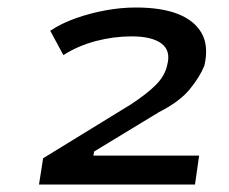

<svg xmlns="http://www.w3.org/2000/svg" viewBox="-20 -730 610 512"><path d="M84 -238 95 -308 328 -451Q371 -479 395.5 -503.5Q420 -528 426 -557Q436 -595 410.5 -614Q385 -633 331 -633Q283 -633 235.5 -620.5Q188 -608 149 -583L114 -648Q144 -668 182.5 -681.5Q221 -695 262 -702.5Q303 -710 342 -710Q411 -710 455 -692.5Q499 -675 518 -641Q537 -607 525 -555Q513 -525 486 -492Q459 -459 404 -431L231 -326L229 -315H511L500 -238Z"/></svg>

Font: Nunito Sans 7pt Expanded SemiBold
Style: Italic
Weight: 600
Width: 7
Italic angle: -9°
Designer: Vernon Adams
Foundry: Vernon Adams
Version: Version 3.101;gftools[0.9.27]